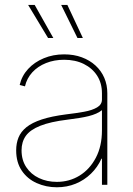

<svg xmlns="http://www.w3.org/2000/svg" viewBox="-20 -770 554 800"><path d="M216.8 10.3Q171.9 10.3 133.1 -7.1Q94.2 -24.4 70.8 -58.8Q47.4 -93.3 47.4 -143.6Q47.4 -172.9 57.1 -197Q66.9 -221.2 90.1 -240Q113.3 -258.8 153.8 -272.2Q194.3 -285.6 255.9 -293.5Q296.9 -298.3 330.6 -304.4Q364.3 -310.5 384.5 -322.5Q404.8 -334.5 404.8 -355.5V-381.3Q404.8 -423.3 384.8 -454.6Q364.7 -485.8 329.3 -503.4Q293.9 -521 247.1 -521Q206.1 -521 171.9 -507.3Q137.7 -493.7 114.7 -468.8Q91.8 -443.8 84 -410.2L62 -416Q70.8 -454.1 97.2 -482.7Q123.5 -511.2 162.4 -527.3Q201.2 -543.5 247.1 -543.5Q288.1 -543.5 321 -531.2Q354 -519 377.9 -497.1Q401.9 -475.1 414.6 -445.6Q427.2 -416 427.2 -381.3V0H404.8V-108.9H402.8Q386.7 -73.2 359.1 -46.4Q331.5 -19.5 295.4 -4.6Q259.3 10.3 216.8 10.3ZM216.8 -12.2Q269 -12.2 311.5 -38.3Q354 -64.5 379.4 -112.8Q404.8 -161.1 404.8 -227.1V-311Q394.5 -302.7 380.6 -296.6Q366.7 -290.5 349.1 -286.1Q331.5 -281.7 309.8 -278.3Q288.1 -274.9 261.7 -271.5Q189.5 -262.7 147.5 -245.8Q105.5 -229 87.6 -203.9Q69.8 -178.7 69.8 -143.6Q69.8 -103 89.4 -73.5Q108.9 -43.9 142.3 -28.1Q175.8 -12.2 216.8 -12.2ZM302.7 -611.8 234.9 -749.5H260.7L325.2 -611.8ZM180.2 -611.8 97.2 -749.5H124.5L202.1 -611.8Z"/></svg>

Font: Inter 20pt Thin
Style: Regular
Weight: 250
Version: Version 4.001;git-66647c0bb